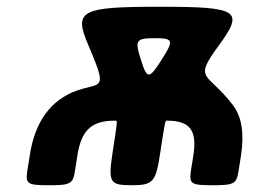

<svg xmlns="http://www.w3.org/2000/svg" viewBox="-20 -548 773 568"><path d="M552 -88 545 -44C539 -4 544 0 609 0C673 0 680 -4 686 -44L693 -88C703 -154 695 -203 669 -237C593 -337 550 -308 627 -413C703 -517 687 -528 452 -528C217 -528 197 -517 242 -413C286 -309 286 -300 246 -291C233 -288 219 -284 207 -280C130 -252 83 -188 68 -88L61 -44C55 -4 60 0 125 0C189 0 196 -4 202 -44L209 -88C220 -159 248 -191 318 -191H323C328 -191 326 -182 313 -96C300 -9 304 0 369 0C433 0 441 -9 454 -96C467 -182 469 -191 472 -191H475C545 -191 563 -159 552 -88ZM397 -371C378 -429 382 -435 438 -435C493 -435 495 -429 458 -371C421 -313 415 -313 397 -371Z"/></svg>

Font: Asimov Print
Style: AIt
Weight: 500
Designer: Google
Version: Version 2.000980: 2014